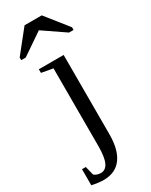

<svg xmlns="http://www.w3.org/2000/svg" viewBox="-262 -744 791 1005"><g transform="rotate(-30 134.0 -241.5)"><path d="M187 19Q187 114.3 150.1 163.6Q113.3 212.9 42 212.9Q11.7 212.9 -28.8 204.1V106.9H-5.9L7.3 160.2Q23.4 173.8 47.9 173.8Q76.7 173.8 91.3 143.1Q106 112.3 106 43.9V-424.8L37.1 -437V-459H187ZM-19 -546.4V-562.5L87.4 -695.8H191.4L297.4 -562.5V-546.4H270L139.2 -635.7L8.3 -546.4Z"/></g></svg>

Font: Times New Roman
Style: Regular
Weight: 400
Designer: Steve Matteson
Foundry: Ascender Corporation
Version: Version 2.00.3